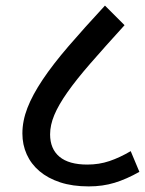

<svg xmlns="http://www.w3.org/2000/svg" viewBox="-20 -667 518 686"><path d="M159 -187Q159 -135 192.5 -107Q226 -79 292 -79Q334 -79 371 -91.5Q408 -104 447 -127L478 -53Q432 -27 389.5 -14Q347 -1 297 -1Q239 -1 195 -15.5Q151 -30 121 -55.5Q91 -81 75.5 -115.5Q60 -150 60 -190Q60 -235 78 -281.5Q96 -328 132.5 -382.5Q169 -437 224.5 -501.5Q280 -566 355 -647L425 -577Q354 -499 303.5 -441Q253 -383 221 -337.5Q189 -292 174 -256Q159 -220 159 -187Z"/></svg>

Font: Ek Mukta Medium
Style: Regular
Weight: 500
Designer: Girish Dalvi and Yashodeep Gholap
Foundry: Ek Type
Version: Version 2.538;PS 1.002;hotconv 16.6.51;makeotf.lib2.5.65220;